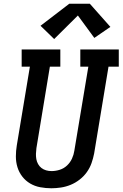

<svg xmlns="http://www.w3.org/2000/svg" viewBox="-20 -1000 656 1028"><path d="M255 8Q225 8 195.5 2.5Q166 -3 141.5 -17.5Q117 -32 99.5 -54.5Q82 -77 73.5 -104.5Q65 -132 65 -162Q65 -192 70 -222L140 -643H96V-735H303V-643H247L175 -207Q173 -192 172.5 -177Q172 -162 174.5 -148Q177 -134 184 -121.5Q191 -109 202 -100.5Q213 -92 227 -88Q241 -84 256 -84Q256 -84 256 -84Q256 -84 256 -84Q278 -84 300 -91Q322 -98 339 -114Q356 -130 365.5 -151Q375 -172 378 -193L453 -643H410V-735H616V-643H561L484 -178Q479 -152 470 -126.5Q461 -101 445 -78.5Q429 -56 406.5 -38.5Q384 -21 358.5 -10.5Q333 0 306.5 4Q280 8 255 8ZM270 -791 197 -862 351 -980H461L571 -856L485 -797L397 -917Z"/></svg>

Font: Iosevka Curly Slab SmBdExObl
Style: Regular
Weight: 600
Width: 7
Italic angle: -9°
Monospace: yes
Designer: Belleve Invis
Foundry: Belleve Invis
Version: Version 11.1.0; ttfautohint (v1.8.3)